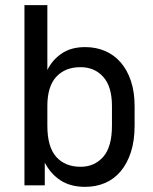

<svg xmlns="http://www.w3.org/2000/svg" viewBox="-20 -720 595 746"><path d="M311 6Q254 6 215.5 -19Q177 -44 154 -88V0H75V-700H164V-448Q183 -487 219.5 -512Q256 -537 311 -537Q353 -537 388 -522Q423 -507 448.5 -478Q474 -449 488.5 -406Q503 -363 503 -308V-232Q503 -173 488.5 -128.5Q474 -84 448.5 -54Q423 -24 388 -9Q353 6 311 6ZM293 -72Q347 -72 381 -110.5Q415 -149 415 -232V-308Q415 -384 381 -421.5Q347 -459 293 -459Q233 -459 198.5 -421.5Q164 -384 164 -308V-232Q164 -149 198.5 -110.5Q233 -72 293 -72Z"/></svg>

Font: Golos UI
Style: Regular
Weight: 400
Designer: A.Korolkova, Vitaly Kuzmin
Foundry: ParaType Ltd
Version: Version 2.000